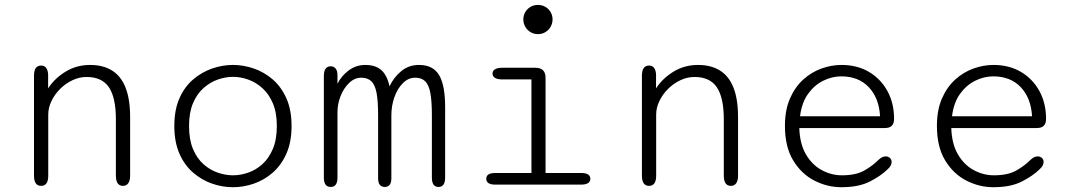

<svg xmlns="http://www.w3.org/2000/svg" viewBox="-20 -752 4373 782"><path d="M481 5Q452 5 452 -36.5V-266.5Q452 -354 423.8 -396.2Q395.5 -438.5 332.5 -438.5Q303 -438.5 275 -425.2Q247 -412 225 -390Q203 -368 189.8 -340.8Q176.5 -313.5 176.5 -285.5V-36.5Q176.5 5 147.5 5Q118.5 5 118.5 -36.5V-443.5Q118.5 -485 147.5 -485Q173 -485 176 -450.5V-392Q202 -432.5 246.8 -460Q291.5 -487.5 347 -487.5Q399.5 -487.5 436 -465Q472.5 -442.5 491.2 -395.5Q510 -348.5 510 -275V-36.5Q510 -16.5 502.5 -5.8Q495 5 481 5Z M929 10.5Q886 10.5 844 -4Q802 -18.5 766.8 -48.8Q731.5 -79 710.8 -126.2Q690 -173.5 690 -239Q690 -304.5 710.8 -351.5Q731.5 -398.5 766.8 -428.5Q802 -458.5 844 -473Q886 -487.5 929 -487.5Q971.5 -487.5 1013.8 -473Q1056 -458.5 1090.8 -428.5Q1125.5 -398.5 1146.5 -351.5Q1167.5 -304.5 1167.5 -239Q1167.5 -173.5 1146.5 -126.2Q1125.5 -79 1090.8 -48.8Q1056 -18.5 1013.8 -4Q971.5 10.5 929 10.5ZM929 -38Q959.5 -38 990.8 -48.8Q1022 -59.5 1048.5 -83.2Q1075 -107 1091.2 -145.2Q1107.5 -183.5 1107.5 -239Q1107.5 -293.5 1091.2 -331.5Q1075 -369.5 1048.5 -393.2Q1022 -417 990.8 -428Q959.5 -439 929 -439Q898.5 -439 867 -428Q835.5 -417 808.8 -393.2Q782 -369.5 766 -331.5Q750 -293.5 750 -239Q750 -183.5 766 -145.2Q782 -107 808.8 -83.2Q835.5 -59.5 867 -48.8Q898.5 -38 929 -38Z M1547 9.5Q1535 9.5 1527.5 1.5Q1520 -6.5 1520 -27V-283Q1520 -340 1513.8 -373.2Q1507.5 -406.5 1492.5 -421Q1477.5 -435.5 1451.5 -435.5Q1424 -435.5 1402 -414.2Q1380 -393 1367.2 -360.8Q1354.5 -328.5 1354.5 -294.5V-29Q1354.5 9.5 1327 9.5Q1299 9.5 1299 -29V-442Q1299 -482 1327 -482Q1339 -482 1346.8 -473Q1354.5 -464 1354.5 -446V-411Q1370 -442.5 1400 -465Q1430 -487.5 1468 -487.5Q1509 -487.5 1532.8 -466.8Q1556.5 -446 1566.5 -400.5Q1584 -437.5 1614.5 -462.5Q1645 -487.5 1686.5 -487.5Q1743.5 -487.5 1768.2 -446.5Q1793 -405.5 1793 -315V-29Q1793 9.5 1766 9.5Q1739 9.5 1739 -29V-283Q1739 -340 1732.8 -373.2Q1726.5 -406.5 1711.8 -421Q1697 -435.5 1671 -435.5Q1643 -435.5 1621 -413.5Q1599 -391.5 1586.5 -356.5Q1574 -321.5 1574 -282.5V-27Q1574 -6.5 1566.5 1.5Q1559 9.5 1547 9.5Z M1998.5 -47.5H2144.5V-428.5H2026Q2006 -428.5 1996 -434.8Q1986 -441 1986 -452.5Q1986 -463.5 1996 -469.8Q2006 -476 2026 -476H2161Q2202 -476 2202 -435V-47.5H2346Q2365.5 -47.5 2375 -41.5Q2384.5 -35.5 2384.5 -23.5Q2384.5 -12.5 2375 -6.2Q2365.5 0 2346 0H1998.5Q1978.5 0 1969.5 -6.2Q1960.5 -12.5 1960.5 -23.5Q1960.5 -35.5 1969.5 -41.5Q1978.5 -47.5 1998.5 -47.5ZM2111.5 -673Q2111.5 -689.5 2119.5 -703Q2127.5 -716.5 2141 -724.2Q2154.5 -732 2171 -732Q2187.5 -732 2201 -724.2Q2214.5 -716.5 2222.5 -703Q2230.5 -689.5 2230.5 -673Q2230.5 -656.5 2222.5 -642.8Q2214.5 -629 2201 -621Q2187.5 -613 2171 -613Q2154.5 -613 2141 -621Q2127.5 -629 2119.5 -642.8Q2111.5 -656.5 2111.5 -673Z M2957 5Q2928 5 2928 -36.5V-266.5Q2928 -354 2899.8 -396.2Q2871.5 -438.5 2808.5 -438.5Q2779 -438.5 2751 -425.2Q2723 -412 2701 -390Q2679 -368 2665.8 -340.8Q2652.5 -313.5 2652.5 -285.5V-36.5Q2652.5 5 2623.5 5Q2594.5 5 2594.5 -36.5V-443.5Q2594.5 -485 2623.5 -485Q2649 -485 2652 -450.5V-392Q2678 -432.5 2722.8 -460Q2767.5 -487.5 2823 -487.5Q2875.5 -487.5 2912 -465Q2948.5 -442.5 2967.2 -395.5Q2986 -348.5 2986 -275V-36.5Q2986 -16.5 2978.5 -5.8Q2971 5 2957 5Z M3407 10.5Q3349.5 10.5 3296.8 -16.5Q3244 -43.5 3210.5 -98.8Q3177 -154 3177 -239Q3177 -303.5 3197.2 -350.2Q3217.5 -397 3251 -427.5Q3284.5 -458 3325.5 -472.8Q3366.5 -487.5 3407.5 -487.5Q3471.5 -487.5 3519.8 -458.8Q3568 -430 3594.8 -380.5Q3621.5 -331 3621.5 -268Q3621.5 -249 3612.2 -239.8Q3603 -230.5 3584 -230.5H3235.5Q3237.5 -166.5 3262.2 -123.8Q3287 -81 3326.2 -59.5Q3365.5 -38 3409 -38Q3467 -38 3501.2 -58Q3535.5 -78 3556 -99Q3564 -106.5 3571.2 -110.8Q3578.5 -115 3587.5 -115Q3597.5 -115 3604.5 -108.8Q3611.5 -102.5 3611.5 -92Q3611.5 -84 3607.2 -76.8Q3603 -69.5 3594.5 -62Q3569 -36.5 3523.5 -13Q3478 10.5 3407 10.5ZM3238.5 -278.5H3564.5Q3560 -353.5 3518.2 -397.2Q3476.5 -441 3406 -441Q3369.5 -441 3333.5 -423.5Q3297.5 -406 3271.5 -370.2Q3245.5 -334.5 3238.5 -278.5Z M4026 10.5Q3968.5 10.5 3915.8 -16.5Q3863 -43.5 3829.5 -98.8Q3796 -154 3796 -239Q3796 -303.5 3816.2 -350.2Q3836.5 -397 3870 -427.5Q3903.5 -458 3944.5 -472.8Q3985.5 -487.5 4026.5 -487.5Q4090.5 -487.5 4138.8 -458.8Q4187 -430 4213.8 -380.5Q4240.5 -331 4240.5 -268Q4240.5 -249 4231.2 -239.8Q4222 -230.5 4203 -230.5H3854.5Q3856.5 -166.5 3881.2 -123.8Q3906 -81 3945.2 -59.5Q3984.5 -38 4028 -38Q4086 -38 4120.2 -58Q4154.5 -78 4175 -99Q4183 -106.5 4190.2 -110.8Q4197.5 -115 4206.5 -115Q4216.5 -115 4223.5 -108.8Q4230.5 -102.5 4230.5 -92Q4230.5 -84 4226.2 -76.8Q4222 -69.5 4213.5 -62Q4188 -36.5 4142.5 -13Q4097 10.5 4026 10.5ZM3857.5 -278.5H4183.5Q4179 -353.5 4137.2 -397.2Q4095.5 -441 4025 -441Q3988.5 -441 3952.5 -423.5Q3916.5 -406 3890.5 -370.2Q3864.5 -334.5 3857.5 -278.5Z"/></svg>

Font: Sono Monospace Light
Style: Regular
Weight: 300
Version: Version 2.112